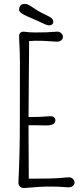

<svg xmlns="http://www.w3.org/2000/svg" viewBox="-20 -956 411 982"><path d="M126 -268.1 127 -94.7Q127 -71.3 127 -54.7Q127.4 -47.4 127.4 -42Q250.5 -42 291 -45.9Q333 -50.3 339.8 -48.3Q346.7 -46.4 351.6 -42Q361.3 -33.2 361.3 -22.7Q361.3 -12.2 352.1 -4.6Q342.8 2.9 326.2 2Q246.1 -4.4 181.6 -0.2Q117.2 3.9 109.4 5.1Q101.6 6.3 95.5 5.1Q89.4 3.9 84.5 0Q73.2 -8.3 74.2 -24.4Q81.5 -165.5 81.5 -336.7Q81.5 -507.8 81.8 -552Q82 -596.2 82 -632.8Q81.1 -711.4 78.6 -743.9Q76.2 -776.4 79.8 -782.7Q83.5 -789.1 88.9 -792Q96.2 -795.4 107.4 -793.5Q127.9 -790 161.6 -790Q226.6 -790 250.2 -792.7Q273.9 -795.4 280.8 -793.2Q287.6 -791 292 -787.1Q301.8 -779.3 301.8 -768.1Q301.8 -756.8 293 -749.5Q284.2 -742.2 269 -742.9Q253.9 -743.7 236.8 -744.9Q219.7 -746.1 200.2 -747.1Q159.2 -748.5 128.9 -746.1Q128.9 -703.6 128.4 -661.6Q127.9 -611.8 127.4 -560.5Q126 -422.9 126 -357.4Q187 -357.4 215.8 -360.4Q247.1 -363.8 255.1 -357.4Q263.2 -351.1 263.2 -340.3Q263.2 -313.5 212.9 -314.5Q202.6 -314.9 194.3 -314.9L154.8 -315.4H126ZM252 -848.6Q255.4 -830.6 235.8 -826.7Q224.1 -824.7 203.4 -835Q182.6 -845.2 161.4 -854Q140.1 -862.8 122.1 -871.1Q79.6 -890.1 78.1 -902.1Q76.7 -914.1 82 -923.6Q87.4 -933.1 98.6 -935.3Q109.9 -937.5 120.4 -933.6Q130.9 -929.7 152.1 -915Q173.3 -900.4 192.6 -890.6Q211.9 -880.9 224.4 -874.8Q236.8 -868.7 243.4 -863.3Q250 -857.9 252 -848.6Z"/></svg>

Font: Pompiere 
Style: Regular
Weight: 400
Designer: Karolina Lach
Foundry: Sorkin Type Co.
Version: Version 1.002